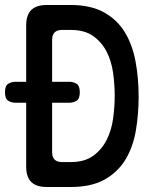

<svg xmlns="http://www.w3.org/2000/svg" viewBox="-20 -750 640 770"><path d="M168 0Q126 0 105.5 -20Q85 -40 85 -82V-338H42Q26 -338 13 -346Q0 -354 0 -380Q0 -406 13 -414Q26 -422 42 -422H85V-648Q85 -690 105.5 -710Q126 -730 168 -730H263Q344 -730 397 -700.5Q450 -671 480.5 -621Q511 -571 523.5 -504Q536 -437 536 -362Q536 -293 525 -227.5Q514 -162 484 -111.5Q454 -61 400.5 -30.5Q347 0 263 0ZM189 -140Q189 -120 199 -110Q209 -100 229 -100H263Q319 -100 353.5 -125Q388 -150 407.5 -188.5Q427 -227 433.5 -274Q440 -321 440 -366Q440 -411 433.5 -458Q427 -505 407.5 -543Q388 -581 353.5 -605.5Q319 -630 263 -630H229Q209 -630 199 -620Q189 -610 189 -590V-422H258Q274 -422 287 -414Q300 -406 300 -380Q300 -354 287 -346Q274 -338 258 -338H189Z"/></svg>

Font: Maple Mono Medium
Style: Regular
Weight: 500
Monospace: yes
Designer: subframe7536
Version: Version 7.000